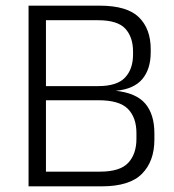

<svg xmlns="http://www.w3.org/2000/svg" viewBox="-20 -659 614 679"><path d="M122 0V-52H334Q404.5 -52 433.5 -83.2Q462.5 -114.5 462.5 -168V-188.5Q462.5 -243 432.5 -273.8Q402.5 -304.5 328 -304.5H123.5V-354.5H327.5Q393.5 -354.5 422 -384.5Q450.5 -414.5 450.5 -466.5V-476.5Q450.5 -528 423 -557.8Q395.5 -587.5 326.5 -587.5H121V-639H332Q429.5 -639 471.2 -598Q513 -557 513 -485V-474.5Q513 -414.5 483.2 -379.2Q453.5 -344 390 -338H388.5Q461.5 -330.5 493.8 -292.5Q526 -254.5 526 -187.5V-165Q526 -89 482.2 -44.5Q438.5 0 339.5 0ZM81 0V-639H142.5V0Z"/></svg>

Font: Anek Tamil Medium Light
Style: Regular
Weight: 300
Version: Version 1.003